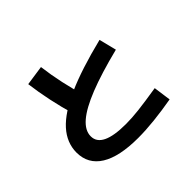

<svg xmlns="http://www.w3.org/2000/svg" viewBox="-162 -952 1187 1187"><g transform="rotate(-45 432.0 -358.5)"><path d="M98.9 -196.7Q99.3 -282.8 161.5 -351.9Q223.7 -420.9 354.4 -479.1Q485.1 -537.3 692.5 -588.8L721.1 -474.5Q552.8 -432.2 444.9 -389.3Q337.1 -346.5 284.7 -301.4Q232.3 -256.3 232.3 -206Q231.7 -105.1 440.4 -105.1Q492.5 -105.1 553.9 -112.2Q615.4 -119.2 722.7 -136.5L738.5 -22.1Q651.4 -6.9 575.5 1.1Q499.6 9.2 432.6 9.2Q268.9 9.2 184.1 -43.3Q99.3 -95.7 98.9 -196.7ZM187.2 -707 317.6 -726Q327.3 -648.1 344.9 -567.5Q362.4 -486.9 386.8 -406.1L257.4 -376Q232.5 -461.6 214.9 -544.7Q197.2 -627.8 187.2 -707Z"/></g></svg>

Font: Pretendard GOV Variable
Style: Regular
Weight: 400
Designer: Base glyphs from Inter by Rasmus Andersson; Hangul glyphs from Noto Sans CJK(Source Han Sans) by Jang Soo-young and Kang
Foundry: Kil Hyung-jin
Version: Version 1.307;Glyphs 3.2 (3192)